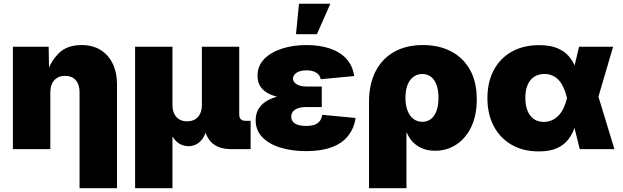

<svg xmlns="http://www.w3.org/2000/svg" viewBox="-20 -780 3256 1004"><path d="M243.2 -295.4V0H47.4V-535.6H234.4L236.8 -395.5H224.6Q244.6 -459 287.6 -501.7Q330.6 -544.4 406.7 -544.4Q464.8 -544.4 506.1 -518.6Q547.4 -492.7 569.6 -446.5Q591.8 -400.4 591.8 -340.3V204.1H396V-298.3Q396 -338.4 376 -360.8Q356 -383.3 319.8 -383.3Q296.4 -383.3 279.1 -373Q261.7 -362.8 252.4 -343.3Q243.2 -323.7 243.2 -295.4Z M686.5 204.1V-535.6H881.8V-230.5Q881.8 -204.1 891.1 -185.1Q900.4 -166 917.7 -155.8Q935.1 -145.5 958.5 -145.5Q982.4 -145.5 999.8 -155.8Q1017.1 -166 1026.4 -185.1Q1035.6 -204.1 1035.6 -230.5V-535.6H1231V-180.7Q1231 -165.5 1239 -157Q1247.1 -148.4 1262.2 -148.4H1290.5V0H1190.9Q1117.2 0 1081.3 -40Q1045.4 -80.1 1045.4 -154.3V-203.6H1072.8Q1072.8 -148.9 1063.7 -112.5Q1054.7 -76.2 1039.3 -54.9Q1023.9 -33.7 1004.9 -24.7Q985.8 -15.6 966.3 -15.6Q945.3 -15.6 925.5 -24.7Q905.8 -33.7 889.6 -54.9Q873.5 -76.2 864 -112.5Q854.5 -148.9 854.5 -203.6H881.8V204.1Z M1580.6 10.3Q1506.3 10.3 1446.5 -8.1Q1386.7 -26.4 1351.8 -62.5Q1316.9 -98.6 1316.9 -151.4Q1316.9 -188.5 1334.5 -214.6Q1352.1 -240.7 1383.8 -257.1Q1415.5 -273.4 1457.8 -281Q1500 -288.6 1549.3 -288.6H1662.6V-220.2H1581.5Q1556.2 -220.2 1538.6 -214.1Q1521 -208 1512 -196.8Q1502.9 -185.5 1502.9 -169.9Q1502.9 -147.9 1521.2 -134.8Q1539.6 -121.6 1580.6 -121.6Q1607.9 -121.6 1625.2 -127.9Q1642.6 -134.3 1652.3 -147.2Q1662.1 -160.2 1665 -179.7L1839.4 -163.1Q1831.1 -107.9 1800 -69.1Q1769 -30.3 1714.4 -10Q1659.7 10.3 1580.6 10.3ZM1551.3 -261.7Q1502.4 -261.7 1461.4 -267.8Q1420.4 -273.9 1390.1 -287.8Q1359.9 -301.8 1343.3 -325.2Q1326.7 -348.6 1326.7 -383.8Q1326.7 -435.1 1360.8 -470.7Q1395 -506.3 1453.4 -525.4Q1511.7 -544.4 1583 -544.4Q1651.4 -544.4 1704.6 -526.6Q1757.8 -508.8 1791 -472.9Q1824.2 -437 1832 -382.3L1657.2 -365.7Q1653.3 -387.7 1634 -399.9Q1614.7 -412.1 1583.5 -412.1Q1549.8 -412.1 1531 -399.7Q1512.2 -387.2 1512.2 -369.1Q1512.2 -351.1 1531.5 -339.4Q1550.8 -327.6 1581.5 -327.6H1662.6V-261.7ZM1527.8 -601.1 1543.5 -760.3H1707.5L1637.2 -601.1Z M1909.7 204.1V-247.1Q1909.7 -339.8 1943.6 -406.2Q1977.5 -472.7 2040.5 -508.5Q2103.5 -544.4 2191.4 -544.4Q2275.4 -544.4 2338.6 -511.5Q2401.9 -478.5 2437.5 -415.3Q2473.1 -352.1 2473.1 -260.7Q2473.1 -176.8 2444.3 -116.5Q2415.5 -56.2 2366 -23.9Q2316.4 8.3 2255.9 8.3Q2218.8 8.3 2189.7 -3.4Q2160.6 -15.1 2140.1 -36.1Q2119.6 -57.1 2107.9 -85.4H2105.5V204.1ZM2188.5 -143.1Q2215.3 -143.1 2234.1 -158.2Q2252.9 -173.3 2262.9 -201.4Q2272.9 -229.5 2272.9 -268.6Q2272.9 -307.6 2262.9 -335.4Q2252.9 -363.3 2234.1 -378.2Q2215.3 -393.1 2188.5 -393.1Q2162.1 -393.1 2141.8 -378.2Q2121.6 -363.3 2110.8 -335.4Q2100.1 -307.6 2100.1 -268.6Q2100.1 -230.5 2110.8 -202.1Q2121.6 -173.8 2141.6 -158.4Q2161.6 -143.1 2188.5 -143.1Z M2796.9 11.7Q2715.3 11.7 2655 -23.2Q2594.7 -58.1 2561.8 -120.8Q2528.8 -183.6 2528.8 -266.6Q2528.8 -350.6 2561.8 -412.8Q2594.7 -475.1 2655.5 -509.5Q2716.3 -543.9 2799.3 -543.9Q2856.4 -543.9 2893.8 -528.3Q2931.2 -512.7 2953.6 -486.8Q2976.1 -460.9 2988.3 -429.4Q3000.5 -397.9 3007.3 -365.7H3056.2L3107.9 -279.3L3192.9 0H3011.7L2944.8 -269Q2937 -300.3 2926 -323.7Q2915 -347.2 2900.6 -362.3Q2886.2 -377.4 2867.9 -385.3Q2849.6 -393.1 2827.1 -393.1Q2795.4 -393.1 2773.2 -378.4Q2751 -363.8 2739 -336.2Q2727.1 -308.6 2727.1 -269Q2727.1 -229 2738.5 -200.7Q2750 -172.4 2771.5 -157.5Q2793 -142.6 2823.2 -142.6Q2846.7 -142.6 2866.2 -151.4Q2885.7 -160.2 2900.9 -176Q2916 -191.9 2927 -214.8Q2938 -237.8 2944.8 -266.1L3007.8 -535.6H3186L3106.9 -266.1L3054.7 -177.7H3003.4Q2995.6 -144 2983.9 -110.6Q2972.2 -77.1 2950.4 -49.3Q2928.7 -21.5 2891.8 -4.9Q2855 11.7 2796.9 11.7Z"/></svg>

Font: Inter 20pt Black
Style: Regular
Weight: 900
Version: Version 4.001;git-66647c0bb